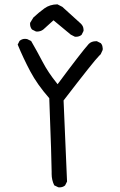

<svg xmlns="http://www.w3.org/2000/svg" viewBox="-20 -853 540 864"><path d="M212.4 -80.6V-70.3Q212.4 -43 224.1 -19L242.2 -10.3Q244.6 -9.8 247.1 -9.8Q262.7 -9.8 272.9 -18.6L281.7 -36.1L266.1 -400.9Q403.8 -580.1 425.8 -601.6L433.1 -608.9L441.9 -627.9Q442.4 -630.9 442.4 -633.8Q442.4 -636.7 441.4 -641.1Q440.4 -650.9 433.6 -658.7L416 -667.5Q413.6 -667.5 411.6 -667.5Q391.6 -667.5 379.4 -655.3Q346.2 -618.2 239.3 -474.1L235.8 -478.5Q197.3 -525.9 172.1 -574Q147 -622.1 120.1 -668.5L102.1 -677.2Q97.7 -678.2 92.8 -678.2Q78.6 -678.2 67.9 -668.9L59.6 -652.3Q84.5 -591.8 116.2 -532Q147.9 -472.2 201.7 -411.1Q212.4 -128.9 212.4 -80.6ZM321.3 -687.5Q336.9 -687.5 347.2 -696.3L356 -713.9Q356 -715.8 356 -719Q356 -722.2 355 -727.1Q353 -737.3 343.8 -746.6L260.3 -822.3L238.3 -833.5Q204.1 -833 179.7 -815.2Q155.3 -797.4 130.4 -774.4L115.7 -750.5Q115.2 -748 115.2 -746.1Q115.2 -730.5 124 -720.2L141.6 -711.4Q144 -710.9 146.5 -710.9Q162.6 -710.9 174.8 -720.2L220.7 -761.7L298.3 -697.3L316.4 -688Q318.8 -687.5 321.3 -687.5Z"/></svg>

Font: Bakudai
Style: Light
Weight: 300
Version: Version 1.48